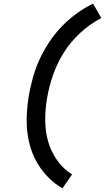

<svg xmlns="http://www.w3.org/2000/svg" viewBox="-20 -861 570 1042"><path d="M319 161Q279 138 246 105.5Q213 73 188.5 34Q164 -5 149 -50Q134 -95 128.5 -143Q123 -191 125.5 -240.5Q128 -290 136 -340Q145 -390 158.5 -439.5Q172 -489 194 -537Q216 -585 245.5 -630Q275 -675 312 -714Q349 -753 393 -785.5Q437 -818 485 -841L530 -763Q468 -731 416 -683Q364 -635 327 -576.5Q290 -518 268 -454.5Q246 -391 235 -326Q225 -266 225.5 -205.5Q226 -145 242 -90.5Q258 -36 291 10Q324 56 371 86Z"/></svg>

Font: Iosevka SS04 Semibold
Style: Italic
Weight: 600
Italic angle: -9°
Monospace: yes
Designer: Belleve Invis
Foundry: Belleve Invis
Version: Version 19.0.0; ttfautohint (v1.8.4)